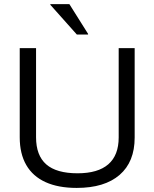

<svg xmlns="http://www.w3.org/2000/svg" viewBox="-20 -911 757 941"><path d="M355.8 10Q265.8 10 203.3 -18.3Q140.8 -46.7 108.8 -102.1Q76.7 -157.5 76.7 -238.3V-675H156.7V-238.3Q156.7 -149.2 206.7 -105.4Q256.7 -61.7 360 -61.7Q460 -61.7 510.8 -105.8Q561.7 -150 561.7 -237.5V-675H640V-236.7Q640 -117.5 566.2 -53.8Q492.5 10 355.8 10ZM356.7 -741.7 226.7 -887.5V-890.8H320L411.7 -745V-741.7Z"/></svg>

Font: Funnel Display Light Light
Style: Regular
Weight: 300
Version: Version 1.000